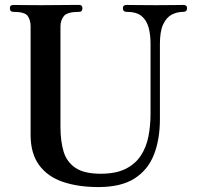

<svg xmlns="http://www.w3.org/2000/svg" viewBox="-20 -746 808 778"><path d="M379 12Q297 12 235 -9Q173 -30 138.5 -77Q104 -124 104 -200V-639Q104 -664 92.5 -681Q81 -698 34 -698Q20 -698 20 -713Q20 -726 34 -726Q42 -726 68.5 -725.5Q95 -725 148 -725Q184 -725 217 -725.5Q250 -726 273 -726Q296 -726 301 -726Q314 -726 314 -713Q314 -698 301 -698Q252 -698 238.5 -680.5Q225 -663 225 -639V-232Q225 -175 237.5 -132.5Q250 -90 285.5 -66Q321 -42 388 -42Q450 -42 489.5 -62Q529 -82 551 -116Q573 -150 581.5 -193.5Q590 -237 590 -285V-569Q590 -606 582 -635Q574 -664 553.5 -681Q533 -698 493 -698Q478 -698 478 -713Q478 -726 493 -726Q502 -726 533.5 -725.5Q565 -725 611 -725Q652 -725 682.5 -725.5Q713 -726 723 -726Q738 -726 738 -713Q738 -698 723 -698Q697 -698 675.5 -686.5Q654 -675 641 -647Q628 -619 628 -568V-263Q628 -182 604 -120Q580 -58 525.5 -23Q471 12 379 12Z"/></svg>

Font: Zen Antique
Style: Regular
Weight: 400
Designer: Yoshimichi Ohira
Foundry: Positype
Version: Version 1.001